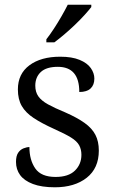

<svg xmlns="http://www.w3.org/2000/svg" viewBox="-20 -786 486 816"><path d="M213 10Q157 10 120 -4Q83 -18 65.5 -42Q48 -66 48 -98Q48 -123 57 -136.5Q66 -150 80 -155.5Q94 -161 105 -161Q105 -106 130 -70Q155 -34 216 -34Q271 -34 298.5 -61Q326 -88 326 -128Q326 -151 316.5 -168.5Q307 -186 282 -201.5Q257 -217 210 -238Q157 -262 123 -284.5Q89 -307 72.5 -335.5Q56 -364 56 -406Q56 -472 105 -508.5Q154 -545 236 -545Q286 -545 318.5 -531.5Q351 -518 366 -496.5Q381 -475 381 -452Q381 -425 365 -410Q349 -395 317 -395Q317 -449 294 -475.5Q271 -502 226 -502Q177 -502 153.5 -480Q130 -458 130 -422Q130 -395 143 -376.5Q156 -358 184 -342.5Q212 -327 258 -308Q308 -286 339.5 -263.5Q371 -241 385.5 -213Q400 -185 400 -146Q400 -71 348.5 -30.5Q297 10 213 10ZM177 -619Q192 -638 209 -664Q226 -690 241.5 -717Q257 -744 268 -766H368V-756Q358 -743 340 -723Q322 -703 299 -681Q276 -659 253 -639.5Q230 -620 211 -606H177Z"/></svg>

Font: Noto Serif Hentaigana EL
Style: Regular
Weight: 400
Designer: Kazuhiro Yamada
Foundry: nipponia
Version: Version 1.000